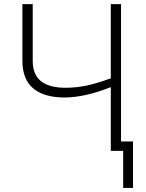

<svg xmlns="http://www.w3.org/2000/svg" viewBox="-20 -734 710 934"><path d="M88.9 -439V-713.9H139.2V-437Q139.2 -307.1 297.9 -307.1Q344.7 -307.1 391.6 -315.7Q438.5 -324.2 519 -353V-713.9H568.8V-45.9H627V180.2H579.1V0H519V-310.1Q391.6 -259.8 293.9 -259.8Q194.3 -259.8 141.6 -304Q88.9 -348.1 88.9 -439Z"/></svg>

Font: Open Sans Light
Style: Regular
Weight: 300
Foundry: Ascender Corporation
Version: Version 1.10